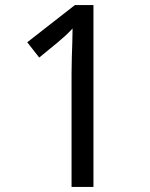

<svg xmlns="http://www.w3.org/2000/svg" viewBox="-20 -734 591 754"><path d="M261 0V-446Q261 -474 262 -506.5Q263 -539 264 -569.5Q265 -600 265 -622Q249 -605 237.5 -594.5Q226 -584 206 -567L134 -508L87 -568L274 -714H347V0Z"/></svg>

Font: lkorean05
Style: Book
Weight: 400
Designer: Jelle Bosma - Monotype Design Team
Foundry: Monotype Imaging Inc.
Version: Version 2.003